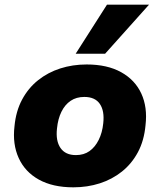

<svg xmlns="http://www.w3.org/2000/svg" viewBox="-20 -791 685 822"><path d="M294 11Q206 11 146.5 -22Q87 -55 60 -114.5Q33 -174 42 -250Q48 -315 74.5 -364.5Q101 -414 143 -447.5Q185 -481 238 -498Q291 -515 351 -515Q439 -515 498.5 -482Q558 -449 585 -390.5Q612 -332 603 -255Q597 -189 570.5 -139.5Q544 -90 502 -56.5Q460 -23 407 -6Q354 11 294 11ZM305 -127Q339 -127 363 -144Q387 -161 402.5 -192Q418 -223 422 -263Q428 -316 407.5 -346Q387 -376 341 -376Q307 -376 282.5 -359.5Q258 -343 243 -312.5Q228 -282 224 -241Q218 -188 239 -157.5Q260 -127 305 -127ZM304 -561 438 -771H618L430 -561Z"/></svg>

Font: Nunito Sans 8pt Black
Style: Italic
Weight: 900
Italic angle: -9°
Version: Version 3.101;gftools[0.9.27]